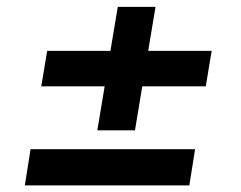

<svg xmlns="http://www.w3.org/2000/svg" viewBox="-20 -577 713 567"><path d="M417.6 -426.8 439.3 -556.8H327.8L306.1 -426.8H119.3L101.9 -322.1H289.1L267.4 -192.1H378.6L400.2 -322.1H587.7L605.1 -426.8ZM53.3 -29.5H539.1L556.1 -136.4H70.3Z"/></svg>

Font: TID UI Semi Bold
Style: Italic
Weight: 600
Italic angle: -9.39999°
Designer: The TID Project Authors
Foundry: Bakken & Bæck
Version: Version 1.001;hotconv 1.0.109;makeotfexe 2.5.65596